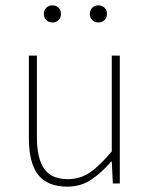

<svg xmlns="http://www.w3.org/2000/svg" viewBox="-20 -686 564 718"><path d="M176 -602Q162 -602 153 -611Q144 -620 144 -634Q144 -648 153 -657Q162 -666 176 -666Q190 -666 199 -657Q208 -648 208 -634Q208 -620 199 -611Q190 -602 176 -602ZM348 -602Q334 -602 325 -611Q316 -620 316 -634Q316 -648 325 -657Q334 -666 348 -666Q362 -666 371 -657Q380 -648 380 -634Q380 -620 371 -611Q362 -602 348 -602ZM232 12Q158 12 123 -32Q88 -76 88 -170V-478H118V-174Q118 -94 145 -55Q172 -16 234 -16Q279 -16 316 -41Q353 -66 398 -120V-478H428V0H402L398 -82H396Q360 -40 321 -14Q282 12 232 12Z"/></svg>

Font: TypoPRO Source Sans Pro
Style: Regular
Weight: 200
Designer: Paul D. Hunt
Foundry: Adobe Systems Incorporated
Version: Version 2.020;PS 2.000;hotconv 1.0.86;makeotf.lib2.5.63406